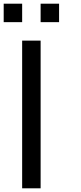

<svg xmlns="http://www.w3.org/2000/svg" viewBox="-20 -1020 440 1040"><path d="M0 -900V-1000H100V-900ZM100 0V-800H200V0ZM200 -900V-1000H300V-900Z"/></svg>

Font: Galmuri9 Regular
Style: Regular
Weight: 400
Designer: Lee Minseo (quiple)
Version: Version 2.399;hotconv 1.1.1;makeotfexe 2.6.0 DEVELOPMENT